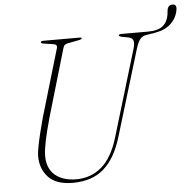

<svg xmlns="http://www.w3.org/2000/svg" viewBox="-56 -879 965 948"><g transform="rotate(-5 426.0 -405.0)"><path d="M493 -190 624 -625.5Q631 -650.5 625.8 -663.8Q620.5 -677 599.5 -680.5L571 -685.5Q556.5 -689 556.5 -693.5Q556.5 -700 569 -700H701Q751 -700 775 -719.5Q799 -739 804.5 -774.5L807 -796Q810.5 -822.5 833.5 -822.5Q855 -822.5 851 -796Q845 -757.5 816.8 -729.2Q788.5 -701 740.5 -692.5Q737.5 -691.5 729 -690L693 -684.5Q673.5 -681.5 661.8 -668.2Q650 -655 640.5 -624L509.5 -191.5Q479 -90.5 420.8 -39.5Q362.5 11.5 267 11.5Q185 11.5 145.8 -30.5Q106.5 -72.5 107.5 -137.5Q108 -154.5 114 -185.5Q120 -216.5 129 -252.8Q138 -289 147 -322L246 -657Q252 -676 230.5 -679L183.5 -686Q170 -688 170 -694Q170 -700 184.5 -700H363.5Q372.5 -700 372.5 -695.5Q372.5 -690.5 356 -687.5L304.5 -677.5Q294.5 -676 288 -671.5Q281.5 -667 278.5 -655.5L180 -320Q161.5 -253.5 152.2 -209.5Q143 -165.5 142 -136.5Q141 -71.5 180 -38Q219 -4.5 286 -4.5Q358 -4.5 411 -49.5Q464 -94.5 493 -190Z"/></g></svg>

Font: Fraunces 72pt Thin
Style: Italic
Weight: 100
Italic angle: -16°
Version: Version 1.000;[b76b70a41]